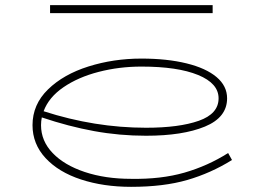

<svg xmlns="http://www.w3.org/2000/svg" viewBox="-20 -711 1031 744"><path d="M879 -91Q797 -40 705.5 -13.5Q614 13 488 13Q381 13 294 -15.5Q207 -44 156.5 -98.5Q106 -153 106 -226Q106 -306 166 -364.5Q226 -423 323 -453.5Q420 -484 528 -484Q627 -484 702.5 -465.5Q778 -447 819 -412.5Q860 -378 860 -330Q860 -256 774 -220.5Q688 -185 546 -185Q443 -185 344.5 -203Q246 -221 142 -256Q139 -241 139 -226Q139 -165 184 -118Q229 -71 308.5 -44.5Q388 -18 488 -18Q604 -16 694.5 -42Q785 -68 864 -118ZM149 -280Q347 -216 546 -216Q674 -216 750.5 -243Q827 -270 827 -330Q827 -388 747.5 -420.5Q668 -453 528 -453Q442 -453 362.5 -432.5Q283 -412 226 -373Q169 -334 149 -280ZM804 -660H174V-691H804Z"/></svg>

Font: BioRhyme Expanded ExtraLight
Style: Regular
Weight: 275
Width: 7
Designer: Aoife Mooney
Foundry: Aoife Mooney Type
Version: Version 1.000